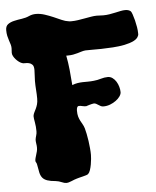

<svg xmlns="http://www.w3.org/2000/svg" viewBox="-52 -722 663 817"><g transform="rotate(-5 279.0 -313.0)"><path d="M557.1 -547.9Q552.7 -534.2 535.9 -525.9Q519 -517.6 495.8 -512.9Q472.7 -508.3 446 -506.6Q419.4 -504.9 395.5 -504.4Q371.6 -503.9 353.3 -504.2Q335 -504.4 328.1 -503.9Q318.8 -502.9 310.5 -500.2Q302.2 -497.6 293.5 -495.1Q284.7 -492.7 274.7 -490.7Q264.6 -488.8 252 -488.8H245.1Q251 -459 254.2 -427.5Q257.3 -396 259.8 -361.8Q272 -366.7 283 -368.4Q293.9 -370.1 304.9 -370.4Q315.9 -370.6 327.6 -370.6Q339.4 -370.6 353 -372.1Q368.2 -373.5 383.5 -378.2Q398.9 -382.8 413.1 -382.8Q424.3 -382.8 433.3 -376.2Q442.4 -369.6 448.7 -359.4Q455.1 -349.1 458.5 -336.9Q461.9 -324.7 461.9 -314Q461.9 -305.7 455.3 -296.1Q448.7 -286.6 437.7 -278.6Q426.8 -270.5 412.8 -265.1Q398.9 -259.8 383.8 -259.8Q377.9 -259.8 373 -262.2Q368.2 -264.6 363.5 -267.8Q358.9 -271 354.2 -273.4Q349.6 -275.9 344.2 -275.9Q341.3 -275.9 335.7 -274.4Q330.1 -272.9 324.7 -271.5Q319.3 -270 315.4 -268.6Q311.5 -267.1 311 -267.1Q302.7 -267.1 294.9 -269Q287.1 -271 280.8 -271Q274.9 -271 272.5 -265.6Q270 -260.3 270 -252Q270 -236.3 272.9 -226.3Q275.9 -216.3 280 -208.3Q284.2 -200.2 288.8 -192.4Q293.5 -184.6 296.9 -173.8Q299.8 -163.6 302.7 -149.2Q305.7 -134.8 307.9 -119.1Q310.1 -103.5 311.5 -87.9Q313 -72.3 313 -59.1Q313 -53.2 312 -41.7Q311 -30.3 308.8 -18.1Q306.6 -5.9 303 5.1Q299.3 16.1 293.9 21Q291.5 23.4 285.2 25.4Q278.8 27.3 271.2 29.3Q263.7 31.2 256.3 33Q249 34.7 245.1 36.1Q234.4 39.1 221.2 44.9Q208 50.8 198.2 50.8Q190.4 50.8 178.7 45.7Q167 40.5 154.8 39.1Q131.3 37.1 118.2 32.5Q105 27.8 97.9 19.3Q90.8 10.7 87.6 -3.2Q84.5 -17.1 81.1 -38.1Q80.1 -43.9 77.6 -47.4Q75.2 -50.8 75.2 -54.2Q75.2 -59.6 76.9 -65.9Q78.6 -72.3 80.8 -79.3Q83 -86.4 85 -94Q86.9 -101.6 86.9 -109.9Q86.9 -118.2 85.4 -126.5Q84 -134.8 84 -143.1Q85 -151.9 87.9 -160.9Q90.8 -169.9 90.8 -179.2Q90.8 -200.2 87.4 -218Q84 -235.8 84 -245.1Q85.4 -253.9 89.1 -260.7Q92.8 -267.6 96.4 -275.4Q100.1 -283.2 103 -293.2Q106 -303.2 106 -317.9Q106 -335 104.5 -354.7Q103 -374.5 103 -393.1Q103 -403.8 104 -416.3Q105 -428.7 105 -439.9Q105 -456.1 98.9 -462.4Q92.8 -468.8 84.5 -470.7Q76.2 -472.7 67.6 -472.2Q59.1 -471.7 54.2 -474.1Q48.3 -476.1 41.5 -481.2Q34.7 -486.3 28.8 -492.9Q22.9 -499.5 19 -506.8Q15.1 -514.2 15.1 -521Q15.1 -525.4 15.6 -531Q16.1 -536.6 16.1 -541Q16.1 -548.8 13.7 -556.9Q11.2 -564.9 8.1 -574.2Q4.9 -583.5 2.4 -594.5Q0 -605.5 0 -619.1Q0 -636.2 10.5 -644Q21 -651.9 36.9 -655.5Q52.7 -659.2 70.6 -661.6Q88.4 -664.1 103 -670.9Q116.2 -676.8 131.8 -676.8Q149.9 -676.8 168.7 -670.7Q187.5 -664.6 205.1 -657Q222.7 -649.4 238.5 -642.3Q254.4 -635.3 267.1 -633.8Q270 -632.8 273.4 -632.8Q276.9 -632.8 280.8 -632.8Q293.5 -632.8 308.1 -635Q322.8 -637.2 337.4 -639.9Q352.1 -642.6 365.5 -644.8Q378.9 -647 389.2 -647Q395 -647 402.6 -646.5Q410.2 -646 417 -646Q430.7 -646 443.8 -648.2Q457 -650.4 469.2 -653.1Q481.4 -655.8 492.2 -658Q502.9 -660.2 512.2 -660.2Q526.4 -660.2 535.2 -652.8Q538.1 -649.9 542 -638.7Q545.9 -627.4 549.6 -613Q553.2 -598.6 555.7 -583.5Q558.1 -568.4 558.1 -558.1Q558.1 -555.2 558.1 -552.2Q558.1 -549.3 557.1 -547.9Z"/></g></svg>

Font: Freckle Face
Style: Regular
Weight: 400
Designer: Astigmatic (AOETI)
Foundry: Astigmatic (AOETI)
Version: Version 1.000